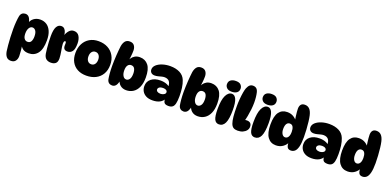

<svg xmlns="http://www.w3.org/2000/svg" viewBox="0 -1895 6481 3200"><g transform="rotate(20 3240.5 -295.0)"><path d="M129 -620Q170 -620 195.5 -586.5Q221 -553 233 -481L212 -470Q230 -540 279 -577Q328 -614 395 -614Q459 -614 508 -582Q557 -550 585.5 -485.5Q614 -421 614 -324Q614 -167 555.5 -92.5Q497 -18 398 -18Q331 -18 292.5 -48Q254 -78 239 -121L251 -127Q259 -71 264.5 -16.5Q270 38 270 79Q270 130 244 165.5Q218 201 162 201Q110 201 82.5 167.5Q55 134 45 76Q39 35 33 -28.5Q27 -92 23.5 -166Q20 -240 20 -312Q20 -383 25.5 -445.5Q31 -508 39 -547Q48 -584 71.5 -602Q95 -620 129 -620ZM317 -446Q280 -446 257.5 -409Q235 -372 235 -313Q235 -252 257 -222Q279 -192 315 -192Q359 -192 377.5 -226Q396 -260 396 -314Q396 -382 372.5 -414Q349 -446 317 -446Z M649 -413Q649 -529 678 -580.5Q707 -632 759 -632Q794 -632 815 -610.5Q836 -589 845.5 -557.5Q855 -526 855 -494L850 -496Q867 -550 901 -589Q935 -628 984 -628Q1049 -628 1080 -577Q1111 -526 1111 -449Q1111 -348 1079.5 -307.5Q1048 -267 996 -267Q956 -267 937.5 -289.5Q919 -312 922 -358Q924 -392 919.5 -404.5Q915 -417 906 -417Q893 -417 887 -402.5Q881 -388 881 -362Q881 -342 886 -312Q891 -282 897 -246.5Q903 -211 908 -176Q913 -141 913 -112Q913 -50 883 -24Q853 2 799 2Q748 2 715.5 -24Q683 -50 672 -109Q666 -145 660.5 -199Q655 -253 652 -310.5Q649 -368 649 -413Z M1427 3Q1337 3 1270.5 -32.5Q1204 -68 1167.5 -134Q1131 -200 1131 -291Q1131 -386 1168 -457Q1205 -528 1272.5 -568Q1340 -608 1430 -608Q1526 -608 1596.5 -569.5Q1667 -531 1706 -462Q1745 -393 1745 -301Q1745 -207 1705.5 -139Q1666 -71 1595 -34Q1524 3 1427 3ZM1441 -203Q1480 -203 1503.5 -233Q1527 -263 1527 -313Q1527 -363 1503.5 -393Q1480 -423 1441 -423Q1401 -423 1377.5 -393Q1354 -363 1354 -313Q1354 -263 1377.5 -233Q1401 -203 1441 -203Z M1889 10Q1855 10 1831.5 -8Q1808 -26 1799 -63Q1791 -102 1785.5 -164.5Q1780 -227 1780 -298Q1780 -337 1781.5 -387Q1783 -437 1786.5 -488Q1790 -539 1794 -583.5Q1798 -628 1802 -656Q1812 -714 1839.5 -747.5Q1867 -781 1919 -781Q1975 -781 2001 -745.5Q2027 -710 2027 -659Q2027 -615 2020.5 -555Q2014 -495 2001 -433L1989 -439Q2000 -482 2023 -516.5Q2046 -551 2082 -571.5Q2118 -592 2168 -592Q2263 -592 2318.5 -522.5Q2374 -453 2374 -306Q2374 -203 2343 -134Q2312 -65 2258 -30.5Q2204 4 2135 4Q2071 4 2028 -33Q1985 -70 1972 -140L1993 -129Q1981 -57 1955.5 -23.5Q1930 10 1889 10ZM2077 -164Q2109 -164 2132.5 -196Q2156 -228 2156 -296Q2156 -350 2137.5 -384Q2119 -418 2075 -418Q2039 -418 2017 -388Q1995 -358 1995 -297Q1995 -239 2017.5 -201.5Q2040 -164 2077 -164Z M2889 10Q2831 10 2812.5 -16.5Q2794 -43 2795 -101L2812 -96Q2758 13 2605 13Q2535 13 2489.5 -11.5Q2444 -36 2421.5 -76Q2399 -116 2399 -165Q2399 -248 2460.5 -296.5Q2522 -345 2624 -345Q2686 -345 2733 -326Q2780 -307 2812 -273L2780 -275Q2780 -353 2751 -386Q2722 -419 2666 -419Q2642 -419 2614.5 -411.5Q2587 -404 2558 -396.5Q2529 -389 2499 -389Q2459 -389 2436.5 -410.5Q2414 -432 2414 -466Q2414 -512 2453 -548Q2492 -584 2556.5 -605Q2621 -626 2696 -626Q2794 -626 2866 -589.5Q2938 -553 2967 -477Q2989 -422 2998.5 -353Q3008 -284 3008 -206Q3008 -121 2996 -74Q2984 -27 2957.5 -8.5Q2931 10 2889 10ZM2693 -136Q2713 -136 2733.5 -142.5Q2754 -149 2768 -161.5Q2782 -174 2782 -192Q2782 -210 2771 -221Q2760 -232 2741.5 -237Q2723 -242 2702 -242Q2664 -242 2641 -226Q2618 -210 2618 -186Q2618 -164 2638.5 -150Q2659 -136 2693 -136Z M3157 10Q3123 10 3099.5 -8Q3076 -26 3067 -63Q3059 -102 3053.5 -164.5Q3048 -227 3048 -298Q3048 -337 3049.5 -387Q3051 -437 3054.5 -488Q3058 -539 3062 -583.5Q3066 -628 3070 -656Q3080 -714 3107.5 -747.5Q3135 -781 3187 -781Q3243 -781 3269 -745.5Q3295 -710 3295 -659Q3295 -615 3288.5 -555Q3282 -495 3269 -433L3257 -439Q3268 -482 3291 -516.5Q3314 -551 3350 -571.5Q3386 -592 3436 -592Q3531 -592 3586.5 -522.5Q3642 -453 3642 -306Q3642 -203 3611 -134Q3580 -65 3526 -30.5Q3472 4 3403 4Q3339 4 3296 -33Q3253 -70 3240 -140L3261 -129Q3249 -57 3223.5 -23.5Q3198 10 3157 10ZM3345 -164Q3377 -164 3400.5 -196Q3424 -228 3424 -296Q3424 -350 3405.5 -384Q3387 -418 3343 -418Q3307 -418 3285 -388Q3263 -358 3263 -297Q3263 -239 3285.5 -201.5Q3308 -164 3345 -164Z M3807 -767Q3869 -767 3895.5 -738Q3922 -709 3922 -671Q3922 -625 3889 -599.5Q3856 -574 3797 -574Q3739 -574 3710.5 -602Q3682 -630 3682 -668Q3682 -717 3716.5 -742Q3751 -767 3807 -767ZM3818 -544Q3867 -544 3894.5 -484Q3922 -424 3922 -293Q3922 -132 3887.5 -61Q3853 10 3783 10Q3728 10 3702.5 -42.5Q3677 -95 3677 -226Q3677 -387 3716 -465.5Q3755 -544 3818 -544Z M4111 2Q4065 2 4037 -15.5Q4009 -33 3993 -76Q3977 -118 3969.5 -193.5Q3962 -269 3962 -376Q3962 -440 3967.5 -506Q3973 -572 3982.5 -626.5Q3992 -681 4003 -708Q4022 -753 4045 -772Q4068 -791 4102 -791Q4138 -791 4162 -771.5Q4186 -752 4197 -707Q4205 -674 4210 -628Q4215 -582 4215 -531Q4215 -474 4208 -410.5Q4201 -347 4189.5 -286.5Q4178 -226 4162 -175L4071 -166Q4100 -188 4135.5 -200Q4171 -212 4202 -212Q4243 -212 4265.5 -191.5Q4288 -171 4288 -128Q4288 -92 4265 -62.5Q4242 -33 4202.5 -15.5Q4163 2 4111 2Z M4443 -767Q4505 -767 4531.5 -738Q4558 -709 4558 -671Q4558 -625 4525 -599.5Q4492 -574 4433 -574Q4375 -574 4346.5 -602Q4318 -630 4318 -668Q4318 -717 4352.5 -742Q4387 -767 4443 -767ZM4454 -544Q4503 -544 4530.5 -484Q4558 -424 4558 -293Q4558 -132 4523.5 -61Q4489 10 4419 10Q4364 10 4338.5 -42.5Q4313 -95 4313 -226Q4313 -387 4352 -465.5Q4391 -544 4454 -544Z M4794 14Q4700 14 4646.5 -59.5Q4593 -133 4593 -284Q4593 -434 4644 -503.5Q4695 -573 4789 -573Q4848 -573 4892 -549Q4936 -525 4972 -481L4956 -477Q4950 -513 4944.5 -553.5Q4939 -594 4936 -630Q4933 -666 4933 -687Q4933 -735 4955 -761.5Q4977 -788 5023 -788Q5074 -788 5107 -753.5Q5140 -719 5156 -649Q5166 -607 5173.5 -542.5Q5181 -478 5185.5 -407.5Q5190 -337 5190 -275Q5190 -164 5173.5 -102Q5157 -40 5127.5 -15Q5098 10 5059 10Q5013 10 4995.5 -21Q4978 -52 4976 -122H4996Q4969 -60 4917 -23Q4865 14 4794 14ZM4895 -164Q4915 -164 4932 -177Q4949 -190 4959 -217Q4969 -244 4969 -286Q4969 -340 4951.5 -374Q4934 -408 4893 -408Q4859 -408 4838.5 -378Q4818 -348 4818 -287Q4818 -233 4839 -198.5Q4860 -164 4895 -164Z M5710 10Q5652 10 5633.5 -16.5Q5615 -43 5616 -101L5633 -96Q5579 13 5426 13Q5356 13 5310.5 -11.5Q5265 -36 5242.5 -76Q5220 -116 5220 -165Q5220 -248 5281.5 -296.5Q5343 -345 5445 -345Q5507 -345 5554 -326Q5601 -307 5633 -273L5601 -275Q5601 -353 5572 -386Q5543 -419 5487 -419Q5463 -419 5435.5 -411.5Q5408 -404 5379 -396.5Q5350 -389 5320 -389Q5280 -389 5257.5 -410.5Q5235 -432 5235 -466Q5235 -512 5274 -548Q5313 -584 5377.5 -605Q5442 -626 5517 -626Q5615 -626 5687 -589.5Q5759 -553 5788 -477Q5810 -422 5819.5 -353Q5829 -284 5829 -206Q5829 -121 5817 -74Q5805 -27 5778.5 -8.5Q5752 10 5710 10ZM5514 -136Q5534 -136 5554.5 -142.5Q5575 -149 5589 -161.5Q5603 -174 5603 -192Q5603 -210 5592 -221Q5581 -232 5562.5 -237Q5544 -242 5523 -242Q5485 -242 5462 -226Q5439 -210 5439 -186Q5439 -164 5459.5 -150Q5480 -136 5514 -136Z M6065 14Q5971 14 5917.5 -59.5Q5864 -133 5864 -284Q5864 -434 5915 -503.5Q5966 -573 6060 -573Q6119 -573 6163 -549Q6207 -525 6243 -481L6227 -477Q6221 -513 6215.5 -553.5Q6210 -594 6207 -630Q6204 -666 6204 -687Q6204 -735 6226 -761.5Q6248 -788 6294 -788Q6345 -788 6378 -753.5Q6411 -719 6427 -649Q6437 -607 6444.5 -542.5Q6452 -478 6456.5 -407.5Q6461 -337 6461 -275Q6461 -164 6444.5 -102Q6428 -40 6398.5 -15Q6369 10 6330 10Q6284 10 6266.5 -21Q6249 -52 6247 -122H6267Q6240 -60 6188 -23Q6136 14 6065 14ZM6166 -164Q6186 -164 6203 -177Q6220 -190 6230 -217Q6240 -244 6240 -286Q6240 -340 6222.5 -374Q6205 -408 6164 -408Q6130 -408 6109.5 -378Q6089 -348 6089 -287Q6089 -233 6110 -198.5Q6131 -164 6166 -164Z"/></g></svg>

Font: DynaPuff
Style: Bold
Weight: 700
Designer: Toshi Omagari, Jennifer Daniel
Foundry: Google Fonts
Version: Version 2.000